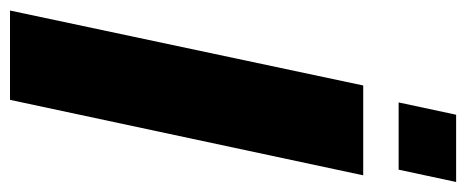

<svg xmlns="http://www.w3.org/2000/svg" viewBox="-288 -622 909 374"><g transform="rotate(90 166.0 -434.5)"><path d="M-1 0 145 -688H320L173 0ZM178 -757 202 -869H333L309 -757Z"/></g></svg>

Font: Saira SemiCondensed ExtraBold
Style: Italic
Weight: 800
Width: 4
Italic angle: -12°
Designer: Hector Gatti with collaboration of the Omnibus-Type team
Foundry: Omnibus-Type
Version: Version 1.101